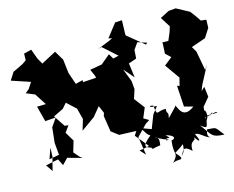

<svg xmlns="http://www.w3.org/2000/svg" viewBox="-176 -1032 1587 1303"><g transform="rotate(-10 617.0 -381.0)"><path d="M62 0 149 -26 176 18 212 -26 315 -7 297 -18 259 -55 275 -134 231 -195 259 -242 233 -243 173 -318 240 -358 286 -421 228 -465 256 -382 261 -401 336 -343 363 -267 347 -189 437 -266 484 -334 511 -283 506 -262 533 -152 586 -118 706 -124 690 -94 773 -9 730 5 704 10 743 46 712 -80 778 -161 805 -182 767 -200 790 -272 728 -340 743 -406 733 -463 690 -550 758 -484 736 -584 790 -608 789 -668 817 -716 883 -701 872 -690 753 -771 746 -778 740 -881 692 -874 628 -775 653 -773 632 -759 546 -716 572 -726 676 -648 637 -635 613 -669 553 -609 470 -587 496 -539 527 -415 595 -388 578 -470 527 -531 407 -513V-527L357 -510L321 -591L301 -687L256 -749L157 -685L130 -725L99 -791L47 -773L50 -727L24 -705L-45 -664L-74 -608L60 -576L36 -531L11 -506L18 -504L73 -487L133 -410L71 -403L109 -297L183 -309L148 -247L146 -140L161 -56L92 -37L112 -114L115 -51L99 45ZM1235 -825 1206 -857 1113 -897 1063 -888 1003 -850 1053 -784 1045 -747 1026 -688 984 -685 986 -673 988 -607 1027 -576 975 -527 1057 -430 1048 -374 1031 -378 1053 -231 1116 -220C1029 -141 1009 -243 994 -249C994 -240 1009 -258 938 -171C947 -225 926 -195 929 -237C860 -234 868 -187 849 -273C822 -282 805 -261 873 -267L839 -214L811 -118L733 -139C760 -117 769 -86 795 -78C728 -12 744 -4 786 5C812 25 754 21 849 0C853 -62 837 -48 823 -61C903 -17 938 -35 895 -24C891 -58 950 -16 896 -61C959 -51 962 -26 930 -19C924 91 967 64 913 135C944 106 1018 140 940 69C1007 20 1017 2 1013 5C983 -12 1026 61 974 101C998 84 985 16 1059 76C1047 -5 1096 20 1084 -15C1108 19 1137 35 1094 -33C1121 -41 1147 -5 1194 7C1159 -11 1187 -51 1178 -51C1254 -52 1229 -59 1291 4C1198 8 1207 -10 1138 -86C1201 -44 1174 -82 1195 -135C1194 -155 1181 -86 1197 -132C1204 -200 1154 -201 1191 -114C1195 -176 1220 -123 1220 -148C1290 -145 1277 -169 1227 -147C1253 -178 1210 -137 1181 -126L1184 -206L1227 -268L1212 -339L1189 -313L1201 -354L1256 -485L1238 -450L1201 -584L1176 -619L1274 -663L1308 -728L1305 -785L1267 -786Z"/></g></svg>

Font: Hussar Lance
Style: Regular
Weight: 700
Foundry: Cannot Into Space Fonts, PlusOne Fonts
Version: Version 2.27